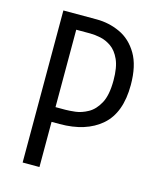

<svg xmlns="http://www.w3.org/2000/svg" viewBox="-102 -733 662 805"><g transform="rotate(15 229.0 -330.0)"><path d="M73 0V-660H218Q271 -660 319 -638Q367 -616 397 -565.5Q427 -515 427 -431Q427 -310 361 -253Q295 -196 181 -196H146V0ZM207 -596H146V-260H189Q205 -260 231.5 -263Q258 -266 286 -281.5Q314 -297 333 -332Q352 -367 352 -431Q352 -488 337 -521Q322 -554 299 -570Q276 -586 251.5 -591Q227 -596 207 -596Z"/></g></svg>

Font: Bricolage Grotesque 10pt Condensed Light
Style: Regular
Weight: 300
Width: 3
Designer: Mathieu Triay
Foundry: Atelier Triay
Version: Version 1.000; ttfautohint (v1.8.4.7-5d5b);gftools[0.9.32]